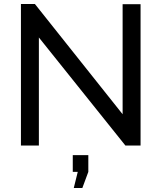

<svg xmlns="http://www.w3.org/2000/svg" viewBox="-20 -730 810 963"><path d="M350 213 370 132H345V48H423V132L393 213ZM175 -542V0H85V-710H155L595 -157V-709H685V0H609Z"/></svg>

Font: Boldmen Medium
Style: Regular
Weight: 400
Designer: Matt McInerney, Pablo Impallari, Rodrigo Fuenzalida
Foundry: LIVING CONCEPT
Version: Version 1.000